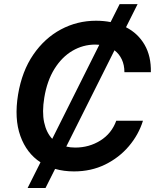

<svg xmlns="http://www.w3.org/2000/svg" viewBox="-20 -840 783 952"><path d="M116.8 92.3 180.8 -35.2Q111.9 -79.9 81 -165.8Q50.1 -251.8 69.6 -371.4Q89.1 -487.6 145.2 -569.2Q201.3 -650.9 282.1 -694.1Q362.9 -737.2 456 -737.2Q494.3 -737.2 528.4 -730.5L573.2 -819.6H662.3L604.8 -704.9Q664.1 -674.7 696.9 -618.1Q729.8 -561.4 728 -481.9H596.9Q596.9 -518.1 583.8 -545.6Q570.7 -573.2 547.6 -590.6L308.6 -113.3Q329.2 -108.3 353 -108.3Q421.9 -108.3 477.6 -143.1Q533.4 -177.9 556.5 -241.5H688.9Q667.3 -171.9 618.8 -114.9Q570.3 -57.9 501.1 -24Q431.8 9.9 346.9 9.9Q296.9 9.9 253.2 -2.5L205.6 92.3ZM239 -151.6 472.3 -617.9Q462.7 -619 452.8 -619Q391.7 -619 339.1 -588.1Q286.6 -557.2 250 -498.4Q213.4 -439.6 199.6 -355.8Q187.9 -284.4 198.9 -233.3Q209.9 -182.2 239 -151.6Z"/></svg>

Font: Inter UI Semi Bold
Style: Italic
Weight: 600
Italic angle: -9.39999°
Designer: Rasmus Andersson
Foundry: rsms
Version: 3.2;8d6f07862